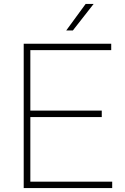

<svg xmlns="http://www.w3.org/2000/svg" viewBox="-20 -964 640 984"><path d="M101.5 0V-740H550V-707H135.5V-397H501.5V-364H135.5V-33H555V0ZM319.5 -808 419 -944H460L353.5 -808Z"/></svg>

Font: Encode Sans Semi Expanded Thin
Style: Regular
Weight: 100
Width: 6
Designer: Multiple Designers
Foundry: Impallari Type
Version: Version 3.000; ttfautohint (v1.8.3) -l 8 -r 50 -G 200 -x 14 